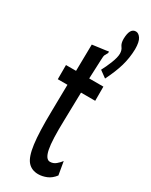

<svg xmlns="http://www.w3.org/2000/svg" viewBox="-192 -756 635 809"><g transform="rotate(30 125.0 -351.5)"><path d="M154 12Q122 12 103 -9.5Q84 -31 76.5 -87.5Q69 -144 71 -248L73 -376H26V-445H75L77 -574L144 -583L154 -585L155 -578Q150 -570 146.5 -563Q143 -556 143 -539L139 -445H208V-376H139L136 -243Q133 -141 141.5 -99.5Q150 -58 171 -58Q187 -58 199.5 -68.5Q212 -79 220 -90L231 -26Q215 -5 194.5 3.5Q174 12 154 12ZM197 -478 164 -502Q176 -524 187.5 -553Q199 -582 199 -600Q199 -617 190 -628.5Q181 -640 181 -662Q182 -715 211 -715Q224 -715 234.5 -699.5Q245 -684 245 -648Q244 -605 232.5 -565.5Q221 -526 197 -478Z"/></g></svg>

Font: Inconsolata UltraCondensed SemiBold
Style: Regular
Weight: 600
Width: 1
Monospace: yes
Designer: Raph Levien, Cyreal, Brenton Simpson
Foundry: Raph Levien, Cyreal, Google
Version: Version 3.001; ttfautohint (v1.8.2.53-6de2)